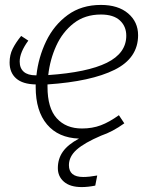

<svg xmlns="http://www.w3.org/2000/svg" viewBox="-20 -552 615 780"><path d="M173 -209V-199Q173 -113 210.5 -71.5Q248 -30 313 -30Q355 -30 389.5 -43Q424 -56 463 -84L485 -51Q438 -17 391 -1Q323 28 291.5 56Q260 84 260 119Q260 167 318 167Q342 167 375 161L367 202Q337 208 312 208Q265 208 240 186.5Q215 165 215 131Q215 93 235.5 64Q256 35 301 11Q217 8 171 -46.5Q125 -101 125 -198V-209Q72 -210 45.5 -233.5Q19 -257 19 -298Q19 -329 31.5 -354Q44 -379 66 -406L95 -387Q60 -339 60 -302Q60 -275 76.5 -260.5Q93 -246 125 -246H128Q136 -319 167.5 -384.5Q199 -450 255 -491Q311 -532 390 -532Q460 -532 500.5 -497.5Q541 -463 541 -409Q541 -316 445.5 -268.5Q350 -221 173 -209ZM176 -247Q335 -258 414 -297Q493 -336 493 -407Q493 -445 467 -469Q441 -493 390 -493Q325 -493 279.5 -457.5Q234 -422 208.5 -366Q183 -310 176 -247Z"/></svg>

Font: Fira Sans ExtraLight
Style: Italic
Weight: 275
Italic angle: -8°
Designer: Carrois Corporate & Edenspiekermann AG
Foundry: Carrois Corporate GbR & Edenspiekermann AG
Version: Version 4.203